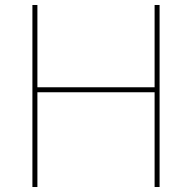

<svg xmlns="http://www.w3.org/2000/svg" viewBox="-20 -750 770 770"><path d="M600 0V-730H620V0ZM110 0V-730H130V0ZM120 -380V-400H610V-380Z"/></svg>

Font: M PLUS 2 Thin
Style: Regular
Weight: 100
Designer: Coji Morishita
Foundry: UNDERFOREST DESIGN
Version: Version 1.001